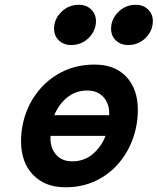

<svg xmlns="http://www.w3.org/2000/svg" viewBox="-20 -774 662 806"><path d="M68.4 -180.7Q68.4 -244.6 90.1 -302.5Q111.8 -360.4 152.6 -405.5Q193.4 -450.7 250.2 -476.8Q307.1 -502.9 377.4 -502.9Q461.9 -502.9 510.3 -451.7Q558.6 -400.4 558.6 -313Q558.6 -249.5 537.6 -191.2Q516.6 -132.8 476.8 -86.9Q437 -41 380.9 -14.4Q324.7 12.2 253.9 12.2Q169.4 12.2 118.9 -40Q68.4 -92.3 68.4 -180.7ZM422.9 -203.6H192.4Q191.9 -200.2 191.9 -193.4Q191.9 -150.4 216.6 -123.5Q241.2 -96.7 282.7 -96.7Q333.5 -96.7 369.6 -127.4Q405.8 -158.2 422.9 -203.6ZM208 -290.5H438Q438.5 -292.5 438.5 -297.4Q438.5 -340.8 413.3 -367.4Q388.2 -394 347.2 -394Q296.9 -394 261.5 -364.5Q226.1 -335 208 -290.5ZM446.3 -653.3Q446.3 -693.4 476.6 -723.6Q506.8 -753.9 549.8 -753.9Q581.5 -753.9 601.6 -734.4Q621.6 -714.8 621.6 -685.5Q621.6 -645.5 591.6 -615.2Q561.5 -585 518.1 -585Q486.8 -585 466.6 -604.2Q446.3 -623.5 446.3 -653.3ZM207 -653.3Q207 -693.8 237.5 -723.9Q268.1 -753.9 311 -753.9Q342.8 -753.9 362.8 -734.4Q382.8 -714.8 382.8 -685.5Q382.8 -645 352.5 -615Q322.3 -585 278.8 -585Q247.6 -585 227.3 -604.2Q207 -623.5 207 -653.3Z"/></svg>

Font: Andika
Style: Bold Italic
Weight: 700
Italic angle: -14°
Designer: Victor Gaultney, Annie Olsen, Julie Remington, Don Collingsworth, Eric Hays, Becca Hirsbrunner
Foundry: SIL International
Version: Version 6.101